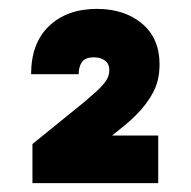

<svg xmlns="http://www.w3.org/2000/svg" viewBox="-20 -761 429 432"><path d="M53 -349V-437L169 -531Q179 -540 192 -551Q205 -562 215.5 -575Q226 -588 226 -603Q226 -617 216.5 -624.5Q207 -632 191 -632Q172 -632 164.5 -621.5Q157 -611 157 -594H50Q50 -664 90.5 -702.5Q131 -741 198 -741Q260 -741 299.5 -708Q339 -675 339 -616Q339 -580 324.5 -553Q310 -526 287 -503Q274 -490 260 -478.5Q246 -467 232 -456H336V-349Z"/></svg>

Font: Onest Black
Style: Regular
Weight: 900
Designer: Dmitri Voloshin, Andrey Kudryavtsev
Foundry: Dmitri Voloshin, Andrey Kudryavtsev
Version: Version 1.000;gftools[0.9.33]